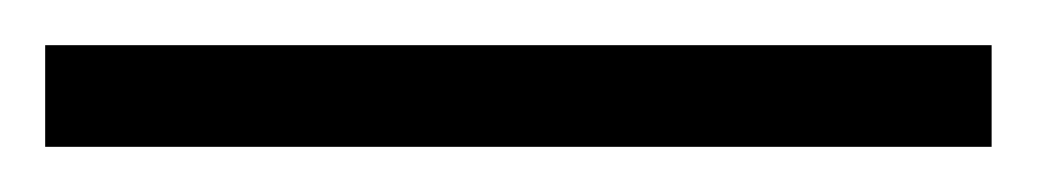

<svg xmlns="http://www.w3.org/2000/svg" viewBox="-22 67 459 85"><path d="M417 132V87H-2V132Z"/></svg>

Font: Noto Sans UI Condensed Light
Style: Regular
Weight: 300
Width: 3
Designer: Monotype Design Team
Foundry: Monotype Imaging Inc.
Version: Version 1.901